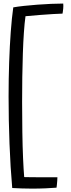

<svg xmlns="http://www.w3.org/2000/svg" viewBox="-20 -824 408 1107"><path d="M165 263.5Q136 263.5 106.8 262.5Q77.5 261.5 50.5 260Q40 142 34.8 5Q29.5 -132 29.5 -267.5Q29.5 -369.5 32.8 -464.2Q36 -559 42 -640.2Q48 -721.5 56.5 -781.5Q81.5 -786 117.8 -790Q154 -794 194.8 -797Q235.5 -800 274.8 -801.8Q314 -803.5 344.5 -803.5Q345.5 -797 345.2 -789.8Q345 -782.5 344.5 -774.5Q343.5 -765.5 342.5 -758Q341.5 -750.5 340.5 -745.5Q323 -745.5 286.5 -743Q250 -740.5 207 -737.5Q164 -734.5 127 -730.5Q121.5 -691.5 117.8 -636.5Q114 -581.5 111.8 -516.2Q109.5 -451 108.5 -379.5Q107.5 -308 107.5 -235.5Q107.5 -147.5 108.8 -63.8Q110 20 113 88Q116 156 119.5 197Q126 197 148.8 197.5Q171.5 198 201 198Q229 198.5 259.2 198.2Q289.5 198 311 198Q311 207 310 218.8Q309 230.5 308 241.2Q307 252 306 258Q281 260 243.8 261.8Q206.5 263.5 165 263.5Z"/></svg>

Font: Grandstander Thin Light
Style: Regular
Weight: 300
Version: Version 1.200